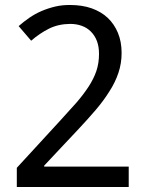

<svg xmlns="http://www.w3.org/2000/svg" viewBox="-20 -744 591 764"><path d="M492.2 0H46.9V-76.2L217.8 -262.2Q254.4 -301.8 283.2 -334.5Q311.5 -367.2 332 -398.4Q352.5 -429.7 363.3 -460.9Q374 -492.2 374 -529.8Q374 -558.6 365.7 -580.6Q357.4 -602.5 341.8 -618.2Q326.2 -633.8 305.7 -641.1Q284.7 -648.9 258.8 -648.9Q211.9 -648.4 174.8 -629.9Q137.7 -611.3 104 -582L54.2 -640.1Q73.7 -657.2 96.2 -672.9Q118.7 -688.5 144.5 -699.7Q170.4 -710.9 199.2 -717.8Q228 -724.6 259.8 -724.1Q306.6 -724.1 344.7 -710.9Q382.8 -697.3 408.7 -672.9Q434.6 -648.4 449.2 -613.3Q463.9 -578.1 463.9 -533.2Q463.9 -491.7 451.2 -454.1Q438.5 -416 415 -379.9Q392.6 -343.8 361.3 -307.1Q330.1 -270.5 293 -231L155.8 -85V-81.1H492.2Z"/></svg>

Font: NotoSans
Style: Regular
Weight: 400
Designer: Monotype Design team
Foundry: Monotype Imaging Inc.
Version: Version 1.04; ttfautohint (v1.4.1)